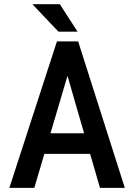

<svg xmlns="http://www.w3.org/2000/svg" viewBox="-20 -912 640 932"><path d="M417.5 -165H195.3L146.5 0H25.4L256.3 -710.9H359.4L585.9 0H465.3ZM225.1 -265.1H388.2L307.6 -543.9ZM356.4 -758.3H263.7L137.2 -891.6H270.5Z"/></svg>

Font: TypoPRO Roboto Mono
Style: Regular
Weight: 500
Designer: Google
Version: Version 2.000986; 2015; ttfautohint (v1.3)